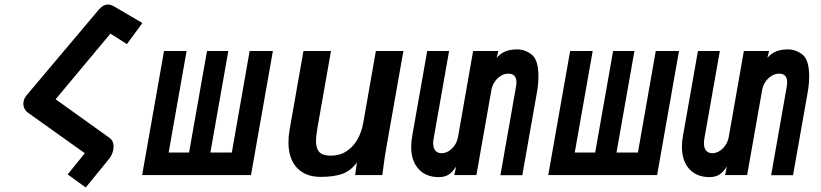

<svg xmlns="http://www.w3.org/2000/svg" viewBox="-20 -776 3640 851"><path d="M356 -97 106 -275Q95 -282.5 89.2 -293.5Q83.5 -304.5 83.5 -316.5Q83.5 -335 96.5 -352L418.5 -734Q437.5 -756 458.5 -756Q472 -756 490 -745L611 -674L542.5 -580.5L469.5 -627L226.5 -336L466 -164.5Q483.5 -152 483.5 -126.5Q483.5 -113.5 478.8 -99.8Q474 -86 466.5 -75.5L360 55L280 -3Z M1092.5 0H610L707 -550H807L727.5 -100H818L897.5 -550H992L912.5 -100H1007.5L1086.5 -550H1189.5Z M1258.5 -145.5Q1258.5 -172.5 1263.5 -200.5L1325 -550H1447L1386.5 -206.5Q1380.5 -170.5 1380.5 -150.5Q1380.5 -118.5 1395.2 -102.2Q1410 -86 1446.5 -86Q1486 -86 1516 -105.8Q1546 -125.5 1564.5 -158.5Q1583 -191.5 1590 -231.5L1646 -550H1768L1691 -114.5Q1684 -73.5 1680 -40.5L1674.5 0H1554L1562 -55.5Q1533.5 -18 1496.2 -5Q1459 8 1401 8Q1333.5 8 1296 -32.5Q1258.5 -73 1258.5 -145.5Z M1802.5 -125.5Q1802.5 -148.5 1807 -173L1873.5 -550H1970.5L1901.5 -159Q1900 -149.5 1900 -141Q1900 -119.5 1910 -108.2Q1920 -97 1937 -97Q1962.5 -97 1983.5 -117.8Q2004.5 -138.5 2010 -168.5L2077 -550H2189L2181 -519Q2196.5 -538 2218.5 -547.5Q2240.5 -557 2272.5 -557Q2308 -557 2337.2 -533.5Q2366.5 -510 2366.5 -437Q2366.5 -403.5 2359.5 -364.5L2295 0.5H2198L2266.5 -388.5Q2269 -402 2269 -411Q2269 -449.5 2233 -449.5Q2215 -449.5 2199 -439.2Q2183 -429 2172.2 -412.8Q2161.5 -396.5 2158.5 -379.5L2091.5 0H1993.5L2002 -38Q1984.5 -11.5 1967 -1.2Q1949.5 9 1924.5 9Q1868 9 1835.2 -26.8Q1802.5 -62.5 1802.5 -125.5Z M2892.5 0H2410L2507 -550H2607L2527.5 -100H2618L2697.5 -550H2792L2712.5 -100H2807.5L2886.5 -550H2989.5Z M3002.5 -125.5Q3002.5 -148.5 3007 -173L3073.5 -550H3170.5L3101.5 -159Q3100 -149.5 3100 -141Q3100 -119.5 3110 -108.2Q3120 -97 3137 -97Q3162.5 -97 3183.5 -117.8Q3204.5 -138.5 3210 -168.5L3277 -550H3389L3381 -519Q3396.5 -538 3418.5 -547.5Q3440.5 -557 3472.5 -557Q3508 -557 3537.2 -533.5Q3566.5 -510 3566.5 -437Q3566.5 -403.5 3559.5 -364.5L3495 0.5H3398L3466.5 -388.5Q3469 -402 3469 -411Q3469 -449.5 3433 -449.5Q3415 -449.5 3399 -439.2Q3383 -429 3372.2 -412.8Q3361.5 -396.5 3358.5 -379.5L3291.5 0H3193.5L3202 -38Q3184.5 -11.5 3167 -1.2Q3149.5 9 3124.5 9Q3068 9 3035.2 -26.8Q3002.5 -62.5 3002.5 -125.5Z"/></svg>

Font: JuliaMono
Style: Bold Italic
Weight: 700
Italic angle: -9°
Monospace: yes
Designer: cormullion
Foundry: corm
Version: Version 0.057; ttfautohint (v1.8.4)